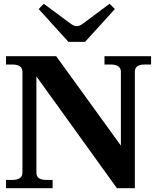

<svg xmlns="http://www.w3.org/2000/svg" viewBox="-20 -998 833 1018"><path d="M185 -950 212 -978 347 -878Q371 -859 387 -859Q403 -859 427 -878L561 -978L589 -950L431 -776H343ZM12 -44H44Q99 -44 99 -83V-617Q99 -656 44 -656H12V-700H278L621 -226V-617Q621 -656 566 -656H534V-700H781V-656H749Q721 -656 708 -646.5Q695 -637 695 -617V0H600L173 -593V-83Q173 -63 186 -53.5Q199 -44 227 -44H259V0H12Z"/></svg>

Font: Taviraj Bold
Style: Regular
Weight: 700
Designer: Katatrad Team
Foundry: CadsonDemak
Version: Version 1.030